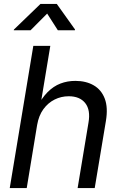

<svg xmlns="http://www.w3.org/2000/svg" viewBox="-20 -962 624 982"><path d="M169.9 -322.8 116.7 0H29.8L150.4 -727.5H237.3L184.6 -409.7H167.5Q192.9 -460 223.1 -490.5Q253.4 -521 289.1 -534.7Q324.7 -548.3 365.2 -548.3Q419.9 -548.3 459.2 -525.6Q498.5 -502.9 515.9 -457.3Q533.2 -411.6 521.5 -342.3L464.4 0H377L432.6 -335Q443.8 -399.4 416 -434.6Q388.2 -469.7 331.5 -469.7Q293 -469.7 259.3 -452.9Q225.6 -436 201.9 -403.6Q178.2 -371.1 169.9 -322.8ZM136.2 -807.1H50.3L51.3 -811L187 -941.9H270.5L363.8 -811L362.8 -807.1H275.9L221.2 -892.6Z"/></svg>

Font: Inter 17pt
Style: Italic
Weight: 400
Italic angle: -9.3988°
Version: Version 4.001;git-66647c0bb